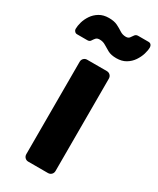

<svg xmlns="http://www.w3.org/2000/svg" viewBox="-213 -788 700 848"><g transform="rotate(30 137.5 -364.0)"><path d="M87 0Q77 0 70 -7Q63 -14 63 -25V-495Q63 -506 70 -513Q77 -520 87 -520H187Q198 -520 205 -513Q212 -506 212 -495V-25Q212 -14 205 -7Q198 0 187 0ZM195 -590Q168 -590 151.5 -599Q135 -608 121.5 -616.5Q108 -625 91 -625Q78 -625 72 -618Q66 -611 61 -603Q56 -595 45 -595H-8Q-15 -595 -20 -600.5Q-25 -606 -25 -612Q-25 -628 -19.5 -647.5Q-14 -667 -1.5 -685.5Q11 -704 31 -716Q51 -728 79 -728Q106 -728 123 -719.5Q140 -711 153.5 -702Q167 -693 184 -693Q197 -693 202.5 -701Q208 -709 213.5 -716.5Q219 -724 230 -724H282Q291 -724 295.5 -718.5Q300 -713 300 -706Q300 -690 294 -670.5Q288 -651 275.5 -632.5Q263 -614 243 -602Q223 -590 195 -590Z"/></g></svg>

Font: Rubik SemiBold
Style: Regular
Weight: 600
Designer: Hubert and Fischer
Foundry: Hubert and Fischer
Version: Version 2.300;gftools[0.9.30]